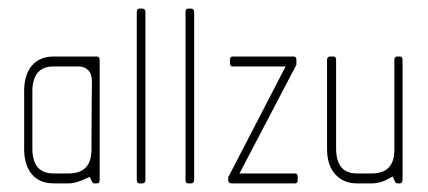

<svg xmlns="http://www.w3.org/2000/svg" viewBox="-20 -425 992 445"><path d="M204 0H198Q196 0 194.5 -2Q193 -4 188 -15Q171 -7 160 -3.5Q149 0 140 0H104Q72 0 54 -21Q36 -42 36 -80V-214Q36 -252 54 -273Q72 -294 104 -294H204Q211 -294 211 -286V-9Q211 -3 209.5 -1.5Q208 0 204 0ZM191 -251Q186 -268 165 -271H104Q79 -271 67 -256Q55 -241 55 -214V-81Q55 -23 104 -23H139Q192 -23 192 -78Q192 -148 192.5 -180Q193 -212 193 -224Q193 -231 193 -237.5Q193 -244 191 -251Z M310 0H303Q297 0 297 -8V-397Q297 -405 303 -405H310Q317 -405 317 -397V-8Q317 0 310 0Z M423 0H416Q410 0 410 -8V-397Q410 -405 416 -405H423Q430 -405 430 -397V-8Q430 0 423 0Z M664 0H517Q509 0 509 -8V-14Q509 -15 512 -20L642 -271H519Q513 -271 513 -279V-286Q513 -294 519 -294H661Q667 -294 667 -286V-279Q667 -275 667 -275L535 -23H664Q670 -23 670 -15V-8Q670 0 664 0Z M907 0H901Q899 0 897 -2Q895 -4 890 -16Q875 -7 864 -3.5Q853 0 842 0H807Q776 0 757 -21Q738 -42 738 -80V-286Q738 -294 745 -294H753Q759 -294 759 -286V-81Q759 -23 807 -23H842Q894 -23 894 -78V-286Q894 -294 901 -294H907Q913 -294 913 -286V-9Q913 0 907 0Z"/></svg>

Font: Chathura Light
Style: Regular
Weight: 300
Designer: Appaji Ambarisha Darbha
Foundry: Aditya Fonts
Version: Version 1.002 2016